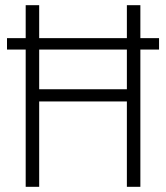

<svg xmlns="http://www.w3.org/2000/svg" viewBox="-20 -720 640 740"><path d="M79 0V-529H7V-573H79V-700H131V-573H469V-700H521V-573H593V-529H521V0H469V-329H131V0ZM131 -376H469V-529H131Z"/></svg>

Font: Red Hat Mono
Style: Regular
Weight: 300
Monospace: yes
Designer: Pentagram, MCKL
Foundry: Pentagram, MCKL
Version: Version 1.023